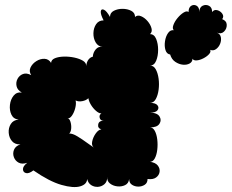

<svg xmlns="http://www.w3.org/2000/svg" viewBox="-20 -754 944 782"><path d="M116 -60Q98 -46 86 -49Q74 -52 73.5 -64.5Q73 -77 91 -91Q70 -84 56 -91.5Q42 -99 36.5 -114Q31 -129 37 -144Q43 -159 63 -166Q41 -165 29 -179Q17 -193 15.5 -213Q14 -233 24 -249Q34 -265 56 -267Q35 -269 26.5 -287Q18 -305 20.5 -327Q23 -349 35.5 -364.5Q48 -380 69 -377Q51 -387 47.5 -403Q44 -419 51.5 -433Q59 -447 73.5 -452.5Q88 -458 107 -448Q97 -464 104.5 -479.5Q112 -495 128 -505Q144 -515 161 -514.5Q178 -514 188 -498Q189 -511 204 -517Q219 -523 240.5 -523.5Q262 -524 283 -519.5Q304 -515 318 -506.5Q332 -498 331 -485Q333 -502 340.5 -511.5Q348 -521 358 -523Q359 -540 370 -553Q381 -566 398 -563Q379 -565 369.5 -581.5Q360 -598 360.5 -619Q361 -640 371.5 -655.5Q382 -671 402 -671Q389 -696 390.5 -707.5Q392 -719 403 -714.5Q414 -710 428 -685Q428 -702 443.5 -710Q459 -718 479 -718Q499 -718 514.5 -710Q530 -702 530 -685Q540 -694 554.5 -688Q569 -682 581 -668Q593 -654 597 -639Q601 -624 591 -615Q608 -615 616 -595.5Q624 -576 624 -551Q624 -526 616 -506.5Q608 -487 591 -487Q606 -487 614.5 -471.5Q623 -456 626 -433.5Q629 -411 626 -388.5Q623 -366 614.5 -350.5Q606 -335 591 -335Q614 -335 621.5 -325Q629 -315 621.5 -305Q614 -295 591 -295Q620 -295 629.5 -280Q639 -265 629.5 -250Q620 -235 591 -235Q603 -235 610.5 -221Q618 -207 620.5 -186Q623 -165 620.5 -144Q618 -123 610.5 -109Q603 -95 591 -95Q613 -92 622.5 -80Q632 -68 630 -54Q628 -40 615.5 -31Q603 -22 581 -25Q581 -9 569.5 -1.5Q558 6 543.5 6Q529 6 517.5 -1.5Q506 -9 506 -25Q504 -7 489.5 0Q475 7 457.5 5Q440 3 427.5 -7Q415 -17 417 -34Q417 -14 405.5 -4Q394 6 379 7Q364 8 351.5 0Q339 -8 335 -25Q334 -3 306.5 5Q279 13 230 -1Q181 -15 116 -60ZM403 -262Q389 -262 386 -274Q383 -286 393 -292Q383 -292 371 -302.5Q359 -313 350.5 -327Q342 -341 340 -354Q331 -345 315 -342Q299 -339 288 -345Q291 -332 286.5 -314Q282 -296 273 -283Q264 -270 255 -273Q263 -271 267 -258Q271 -245 270 -231Q269 -217 262 -210Q275 -211 295.5 -198.5Q316 -186 335 -172Q354 -158 362 -153Q352 -161 355.5 -178Q359 -195 370 -210.5Q381 -226 393 -227Q377 -232 380 -247.5Q383 -263 403 -262ZM673 -532Q659 -534 654 -550Q649 -566 652 -586Q655 -606 664.5 -619.5Q674 -633 688 -631Q681 -637 686 -651.5Q691 -666 703 -680.5Q715 -695 728 -703Q741 -711 748 -705Q748 -724 759 -730.5Q770 -737 781 -730.5Q792 -724 792 -705Q792 -724 805 -730.5Q818 -737 831 -730.5Q844 -724 844 -705Q852 -716 865 -712.5Q878 -709 885.5 -698Q893 -687 885 -676Q903 -669 903.5 -653Q904 -637 892.5 -625.5Q881 -614 863 -621Q877 -616 879.5 -602.5Q882 -589 876.5 -575.5Q871 -562 860 -554Q849 -546 836 -551Q840 -543 831.5 -533.5Q823 -524 808.5 -516.5Q794 -509 781 -508Q768 -507 764 -515Q764 -502 752.5 -495.5Q741 -489 725 -490.5Q709 -492 694 -502Q679 -512 673 -532Z"/></svg>

Font: Rubik Bubbles
Style: Regular
Weight: 400
Designer: Hubert and Fischer, NaN
Foundry: Hubert and Fischer, NaN
Version: Version 2.200